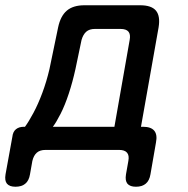

<svg xmlns="http://www.w3.org/2000/svg" viewBox="-93 -570 713 730"><path d="M-34 140Q-57 140 -66.5 128.5Q-76 117 -72 93L-46 -50Q-44 -69 -32.5 -78.5Q-21 -88 -2 -88H2Q16 -107 34 -140.5Q52 -174 68 -217Q84 -260 95 -307L128 -466Q137 -509 161 -529.5Q185 -550 228 -550H440Q483 -550 500 -529.5Q517 -509 510 -466L443 -88H451Q481 -88 493.5 -73Q506 -58 500 -28L479 93Q475 117 461 128.5Q447 140 424 140Q401 140 391.5 128.5Q382 117 386 93L395 42Q399 21 390 10.5Q381 0 360 0H80Q59 0 47 10.5Q35 21 30 42L21 93Q17 117 3 128.5Q-11 140 -34 140ZM400 -418Q404 -439 395.5 -449.5Q387 -460 365 -460H268Q247 -460 235 -449.5Q223 -439 217 -418L194 -308Q183 -258 168.5 -214Q154 -170 137.5 -137.5Q121 -105 108 -88H342Z"/></svg>

Font: Maple Mono Medium
Style: Italic
Weight: 500
Italic angle: -10°
Monospace: yes
Designer: subframe7536
Version: Version 7.000